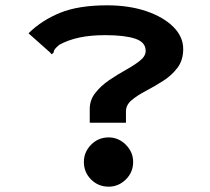

<svg xmlns="http://www.w3.org/2000/svg" viewBox="-20 -689 790 721"><path d="M317 -276Q316 -312 337.5 -339.5Q359 -367 390 -388Q421 -409 452.5 -426.5Q484 -444 505.5 -461Q527 -478 527 -498Q527 -531 487 -544Q447 -557 375 -557Q320 -557 278 -548Q236 -539 203 -521Q190 -510 186 -504.5Q182 -499 181 -491L174 -485L168 -492L87 -564Q137 -613 206 -641Q275 -669 382 -669Q465 -669 529.5 -647Q594 -625 631 -588Q668 -551 668 -505Q668 -463 646.5 -434.5Q625 -406 593 -385.5Q561 -365 528.5 -348Q496 -331 474.5 -313Q453 -295 453 -271V-228H317ZM388 12Q349 12 322 -15Q295 -42 295 -81Q295 -118 322 -145.5Q349 -173 388 -173Q425 -173 452.5 -145.5Q480 -118 480 -81Q480 -42 452.5 -15Q425 12 388 12Z"/></svg>

Font: Inconsolata ExtraExpanded Black
Style: Regular
Weight: 900
Width: 8
Monospace: yes
Designer: Raph Levien, Cyreal, Brenton Simpson
Foundry: Raph Levien, Cyreal, Google
Version: Version 3.001; ttfautohint (v1.8.2.53-6de2)